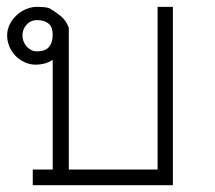

<svg xmlns="http://www.w3.org/2000/svg" viewBox="-20 -544 633 564"><path d="M442.9 -45.9V-523.9H487.8V0H76.2V-45.9H134.8V-368.2Q123.5 -360.8 110.8 -357.4Q98.1 -354 85 -354Q67.9 -354 52.5 -361.1Q37.1 -368.2 25.6 -379.9Q14.2 -391.6 7.6 -407.2Q1 -422.9 1 -439.9Q1 -457 8.5 -472.2Q16.1 -487.3 28.3 -498.8Q40.5 -510.3 56.4 -517.1Q72.3 -523.9 88.9 -523.9Q97.2 -523.9 106.9 -523.2Q116.7 -522.5 125 -520Q143.6 -508.8 158.7 -496.6Q173.8 -484.4 182.1 -462.9V-45.9ZM45.9 -439.9Q45.9 -431.2 49.1 -422.6Q52.2 -414.1 58.1 -407.5Q64 -400.9 71.8 -397Q79.6 -393.1 88.9 -393.1Q112.8 -393.1 123.8 -406Q134.8 -418.9 134.8 -441.9Q134.8 -464.4 122.8 -474.6Q110.8 -484.9 88.9 -484.9Q70.3 -484.9 58.1 -471.4Q45.9 -458 45.9 -439.9Z"/></svg>

Font: Saysettha OT
Style: Regular
Weight: 400
Designer: John M. Durdin and Silvain Dupertuis
Foundry: Lao Script for Windows
Version: Version 2.000